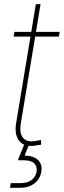

<svg xmlns="http://www.w3.org/2000/svg" viewBox="-20 -691 305 915"><path d="M264.6 -539.1 260.7 -516.6H44.9L48.8 -539.1ZM150.9 -671.4H173.3L79.1 -102.5Q71.3 -54.7 90.8 -33Q110.4 -11.2 153.8 -20Q158.7 -21 164.6 -22Q170.4 -22.9 175.3 -23.4L176.3 -1.5Q170.4 -1 164.6 0Q158.7 1 152.8 2Q98.1 12.2 73 -17.8Q47.9 -47.9 56.6 -102.5ZM27.8 204.1 31.2 181.6H79.1Q110.4 181.6 130.1 167.2Q149.9 152.8 154.3 127.4Q158.2 102.5 143.3 87.6Q128.4 72.8 93.8 72.8H64.9L98.1 -9.3H115.2L117.7 0L97.2 50.3Q140.6 51.3 161.6 71.8Q182.6 92.3 176.8 127.4Q170.9 162.6 143.6 183.3Q116.2 204.1 75.7 204.1Z"/></svg>

Font: Inter 18pt Thin
Style: Italic
Weight: 250
Italic angle: -9.3988°
Version: Version 4.001;git-66647c0bb